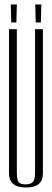

<svg xmlns="http://www.w3.org/2000/svg" viewBox="-20 -830 232 855"><path d="M20 -59Q20 5 95.5 5Q171 5 171 -57V-700H136V-60Q136 -31 126.5 -20Q117 -9 93 -9Q69 -9 62 -21Q55 -33 55 -62V-700H20ZM30 -730 28 -810H55L53 -730ZM139 -730 137 -810H164L162 -730Z"/></svg>

Font: Dorsa
Style: Regular
Weight: 400
Version: Version 1.002